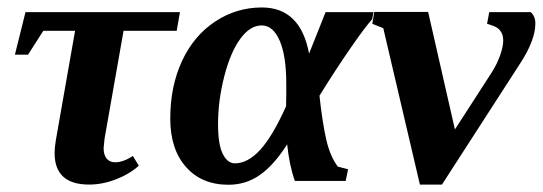

<svg xmlns="http://www.w3.org/2000/svg" viewBox="-20 -492 1476 522"><path d="M222.2 9.8Q128.4 9.8 128.4 -76.2Q128.4 -89.4 131.8 -110.8L184.1 -408.2H97.7L56.2 -343.3H20.5L49.3 -459H469.2L460.4 -408.2H315.9L264.2 -114.7L261.7 -89.4Q261.7 -70.8 270 -60.8Q278.3 -50.8 293 -50.8Q314.9 -50.8 341.3 -67.9L357.4 -41.5Q331.1 -18.1 294.7 -4.2Q258.3 9.8 222.2 9.8Z M926.3 -31.7 919.9 0H781.7Q766.6 -42.5 760.7 -99.6Q725.1 -43.5 687 -16.6Q648.9 10.3 601.1 10.3Q528.3 10.3 485.6 -38.1Q442.9 -86.4 442.9 -169.4Q442.9 -257.8 475.1 -326.7Q507.3 -395.5 565.2 -433.6Q623 -471.7 691.9 -471.7Q796.9 -471.7 820.3 -346.2L865.2 -459H995.6L991.7 -439.5Q973.6 -419.9 932.9 -361.1Q892.1 -302.2 848.6 -231.9Q856 -162.1 866.5 -114.7Q877 -67.4 898.4 -39.1ZM758.3 -264.6Q758.3 -340.8 740.2 -381.8Q722.2 -422.9 691.4 -422.9Q659.7 -422.9 633.1 -386.2Q606.4 -349.6 589.6 -283.9Q572.8 -218.3 572.8 -154.3Q572.8 -99.1 585.7 -73.5Q598.6 -47.9 618.7 -47.9Q653.3 -47.9 687 -84.2Q720.7 -120.6 757.8 -203.1L758.3 -235.4Z M1144 -459.5 1216.8 -140.1 1315.9 -293.5Q1331.5 -317.9 1339.8 -341.8Q1348.1 -365.7 1348.1 -381.3Q1348.1 -394 1344 -402.1Q1339.8 -410.2 1333 -415.5Q1326.2 -420.9 1304.2 -427.2L1310.1 -459H1422.9Q1435.5 -447.8 1435.5 -428.2Q1435.5 -383.3 1395 -320.8L1181.6 9.8H1121.6L1022 -415.5L992.2 -427.2L997.6 -459.5Z"/></svg>

Font: Tinos
Style: Bold Italic
Weight: 700
Italic angle: -16.333°
Designer: Steve Matteson
Foundry: Monotype Imaging Inc.
Version: Version 1.23